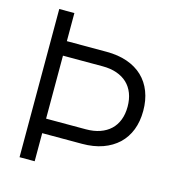

<svg xmlns="http://www.w3.org/2000/svg" viewBox="-107 -810 819 901"><g transform="rotate(15 302.0 -360.0)"><path d="M70 0V-720H143.5V-583.5H336.5Q393 -583.5 437.2 -568Q481.5 -552.5 512 -523.5Q542.5 -494.5 558.5 -453Q574.5 -411.5 574.5 -360Q574.5 -308.5 558.5 -267.2Q542.5 -226 511.8 -197Q481 -168 437 -152.2Q393 -136.5 336.5 -136.5H143.5V0ZM143.5 -207H336.5Q375 -207 405 -217.5Q435 -228 455.8 -247.5Q476.5 -267 487.5 -295.5Q498.5 -324 498.5 -360Q498.5 -396 487.5 -424.5Q476.5 -453 455.8 -472.5Q435 -492 405 -502.5Q375 -513 336.5 -513H143.5Z"/></g></svg>

Font: Vela Sans
Style: Regular
Weight: 400
Designer: Principal design: Mikhail Sharanda - project Manrope.
Design modification: Ravid Balaliev
Foundry: Mikhail Sharanda
Version: Version 1.001